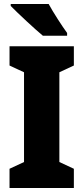

<svg xmlns="http://www.w3.org/2000/svg" viewBox="-20 -947 420 967"><path d="M225 -927H34V-917C67 -883 158 -798 196 -767H318V-781C295 -812 247 -886 225 -927ZM352 0V-97L279 -131V-583L352 -617V-714H28V-617L101 -583V-131L28 -97V0Z"/></svg>

Font: Noto Sans Condensed Black
Style: Regular
Weight: 900
Width: 3
Designer: Monotype Design Team
Foundry: Monotype Imaging Inc.
Version: Version 2.013